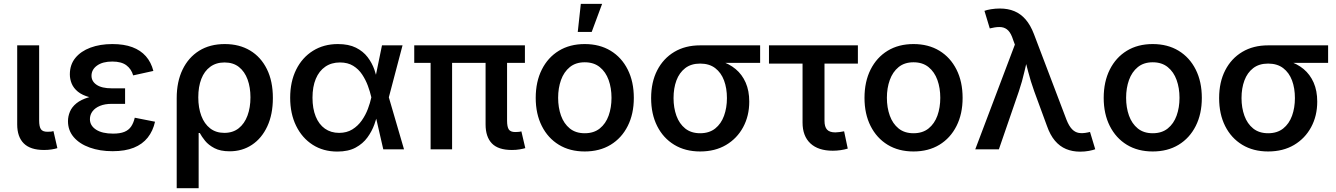

<svg xmlns="http://www.w3.org/2000/svg" viewBox="-20 -784 7012 1008"><path d="M211.4 3.4Q139.6 3.4 105 -31Q70.3 -65.4 70.3 -130.9V-545.9H185.5V-151.9Q185.5 -119.6 194.6 -106Q203.6 -92.3 228.5 -92.3Q241.7 -92.3 248.5 -93Q255.4 -93.8 260.7 -95.7L281.2 -6.3Q269.5 -2.4 251 0.5Q232.4 3.4 211.4 3.4Z M571.3 9.8Q504.4 9.8 451.2 -9.3Q397.9 -28.3 367.4 -63.7Q336.9 -99.1 336.9 -147.9Q336.9 -173.3 347.2 -197.8Q357.4 -222.2 381.3 -241.7Q405.3 -261.2 445.8 -273.2Q486.3 -285.2 546.4 -285.2H636.7V-238.8H566.4Q530.8 -238.8 505.1 -228.3Q479.5 -217.8 465.8 -199.7Q452.1 -181.6 452.1 -158.2Q452.1 -124.5 484.1 -103.5Q516.1 -82.5 573.7 -82.5Q610.4 -82.5 633.1 -91.8Q655.8 -101.1 668.5 -119.9Q681.2 -138.7 687.5 -166L793.9 -145Q783.2 -96.7 755.6 -61.8Q728 -26.9 682.4 -8.5Q636.7 9.8 571.3 9.8ZM546.4 -263.2Q488.8 -263.2 450.2 -273.7Q411.6 -284.2 388.9 -302.7Q366.2 -321.3 356.4 -345Q346.7 -368.7 346.7 -393.6Q346.7 -444.3 375.5 -479.7Q404.3 -515.1 454.8 -533.9Q505.4 -552.7 569.8 -552.7Q630.9 -552.7 674.6 -536.4Q718.3 -520 745.8 -488.8Q773.4 -457.5 785.2 -411.6L679.2 -388.2Q669.4 -421.9 643.3 -441.4Q617.2 -460.9 569.3 -460.9Q519 -460.9 489.7 -439.9Q460.4 -418.9 460.4 -386.2Q460.4 -356.9 487.5 -338.6Q514.6 -320.3 566.4 -320.3H636.7V-263.2Z M907.7 204.1V-269Q907.7 -355 938.5 -418.7Q969.2 -482.4 1025.6 -517.6Q1082 -552.7 1160.2 -552.7Q1236.3 -552.7 1293 -518.8Q1349.6 -484.9 1381.1 -421.4Q1412.6 -357.9 1412.6 -269.5Q1412.6 -183.6 1383.3 -120.6Q1354 -57.6 1302.7 -23.7Q1251.5 10.3 1186 10.3Q1137.2 10.3 1106 -6.1Q1074.7 -22.5 1056.6 -44.9Q1038.6 -67.4 1028.8 -85.9H1022.9V204.1ZM1157.7 -86.4Q1202.6 -86.4 1233.2 -110.6Q1263.7 -134.8 1279.3 -177Q1294.9 -219.2 1294.9 -272.9Q1294.9 -325.2 1279.8 -366.7Q1264.6 -408.2 1234.6 -432.1Q1204.6 -456.1 1158.7 -456.1Q1114.7 -456.1 1083.7 -433.3Q1052.7 -410.6 1036.9 -369.6Q1021 -328.6 1021 -272.9Q1021 -218.3 1036.9 -176Q1052.7 -133.8 1083.3 -110.1Q1113.8 -86.4 1157.7 -86.4Z M1751 11.7Q1677.2 11.7 1621.6 -23.9Q1565.9 -59.6 1534.7 -123.3Q1503.4 -187 1503.4 -271Q1503.4 -355 1534.9 -418.5Q1566.4 -481.9 1623 -517.3Q1679.7 -552.7 1753.9 -552.7Q1810.5 -552.7 1848.6 -533.7Q1886.7 -514.6 1909.9 -484.1Q1933.1 -453.6 1945.6 -418.2Q1958 -382.8 1963.4 -350.6H2002.4L2021 -274.4L2101.1 0H1992.2L1929.2 -274.4Q1922.9 -302.2 1911.4 -333.5Q1899.9 -364.7 1881.3 -392.8Q1862.8 -420.9 1834.2 -438.5Q1805.7 -456.1 1764.6 -456.1Q1720.2 -456.1 1687.7 -433.8Q1655.3 -411.6 1637.9 -370.1Q1620.6 -328.6 1620.6 -271Q1620.6 -213.9 1637.5 -172.4Q1654.3 -130.9 1685.8 -108.6Q1717.3 -86.4 1760.3 -86.4Q1800.3 -86.4 1829.6 -104.5Q1858.9 -122.6 1879.2 -151.4Q1899.4 -180.2 1911.4 -212.2Q1923.3 -244.1 1929.2 -271.5L1985.4 -545.9H2093.3L2021 -271.5L2002.4 -199.2H1965.8Q1958.5 -167.5 1945.6 -131.1Q1932.6 -94.7 1908.9 -62.3Q1885.3 -29.8 1846.9 -9Q1808.6 11.7 1751 11.7Z M2667.5 3.4Q2595.7 3.4 2562.5 -31Q2529.3 -65.4 2529.3 -130.9V-516.1H2642.1V-150.9Q2642.1 -118.2 2651.1 -104.5Q2660.2 -90.8 2685.1 -90.8Q2698.2 -90.8 2705.1 -91.8Q2711.9 -92.8 2717.3 -94.2L2737.8 -6.3Q2726.6 -2.9 2708.3 0.2Q2689.9 3.4 2667.5 3.4ZM2240.7 0V-516.1H2353.5V0ZM2154.8 -454.1V-545.9H2735.8V-454.1Z M3049.8 11.2Q2971.7 11.2 2914.1 -23.9Q2856.4 -59.1 2824.5 -122.6Q2792.5 -186 2792.5 -270Q2792.5 -355 2824.5 -418.7Q2856.4 -482.4 2914.1 -517.6Q2971.7 -552.7 3049.8 -552.7Q3127.9 -552.7 3185.8 -517.6Q3243.7 -482.4 3275.6 -418.7Q3307.6 -355 3307.6 -270Q3307.6 -186 3275.6 -122.6Q3243.7 -59.1 3185.8 -23.9Q3127.9 11.2 3049.8 11.2ZM3049.8 -84.5Q3097.7 -84.5 3128.9 -109.6Q3160.2 -134.8 3175.3 -177Q3190.4 -219.2 3190.4 -270.5Q3190.4 -321.8 3175.3 -364Q3160.2 -406.2 3128.9 -431.6Q3097.7 -457 3049.8 -457Q3002.4 -457 2971.4 -431.6Q2940.4 -406.2 2925.3 -364Q2910.2 -321.8 2910.2 -270.5Q2910.2 -219.2 2925.3 -177Q2940.4 -134.8 2971.4 -109.6Q3002.4 -84.5 3049.8 -84.5ZM3013.2 -616.2 3029.3 -763.7H3141.1L3086.4 -616.2Z M3655.8 11.2Q3577.6 11.2 3519.8 -23.9Q3461.9 -59.1 3430.2 -122.1Q3398.4 -185.1 3398.4 -269Q3398.4 -353 3430.4 -415Q3462.4 -477.1 3520 -511.5Q3577.6 -545.9 3655.8 -545.9H3970.7V-454.1H3731.9L3655.8 -450.2Q3608.4 -450.2 3577.4 -426.3Q3546.4 -402.3 3531.2 -361.6Q3516.1 -320.8 3516.1 -269Q3516.1 -218.3 3531.2 -176.3Q3546.4 -134.3 3577.4 -109.4Q3608.4 -84.5 3655.8 -84.5Q3703.6 -84.5 3734.9 -109.4Q3766.1 -134.3 3781.2 -176.3Q3796.4 -218.3 3796.4 -269Q3796.4 -320.8 3781.2 -361.6Q3766.1 -402.3 3734.9 -426.3Q3703.6 -450.2 3655.8 -450.2V-478.5Q3713.4 -478.5 3760.7 -464.1Q3808.1 -449.7 3842 -421.4Q3876 -393.1 3894.8 -350.3Q3913.6 -307.6 3913.6 -250.5Q3913.6 -175.8 3881.6 -116.5Q3849.6 -57.1 3791.7 -22.9Q3733.9 11.2 3655.8 11.2Z M4352.1 7.3Q4275.9 7.3 4234.6 -31.2Q4193.4 -69.8 4193.4 -140.6V-450.2H4017.1V-545.9H4483.9V-450.2H4308.6V-149.9Q4308.6 -118.2 4322 -103.5Q4335.4 -88.9 4365.7 -88.9Q4374.5 -88.9 4388.4 -90.8Q4402.3 -92.8 4411.6 -94.7L4430.7 -3.9Q4413.1 1.5 4392.6 4.4Q4372.1 7.3 4352.1 7.3Z M4775.9 11.2Q4697.8 11.2 4640.1 -23.9Q4582.5 -59.1 4550.5 -122.6Q4518.6 -186 4518.6 -270Q4518.6 -355 4550.5 -418.7Q4582.5 -482.4 4640.1 -517.6Q4697.8 -552.7 4775.9 -552.7Q4854 -552.7 4911.9 -517.6Q4969.7 -482.4 5001.7 -418.7Q5033.7 -355 5033.7 -270Q5033.7 -186 5001.7 -122.6Q4969.7 -59.1 4911.9 -23.9Q4854 11.2 4775.9 11.2ZM4775.9 -84.5Q4823.7 -84.5 4855 -109.6Q4886.2 -134.8 4901.4 -177Q4916.5 -219.2 4916.5 -270.5Q4916.5 -321.8 4901.4 -364Q4886.2 -406.2 4855 -431.6Q4823.7 -457 4775.9 -457Q4728.5 -457 4697.5 -431.6Q4666.5 -406.2 4651.4 -364Q4636.2 -321.8 4636.2 -270.5Q4636.2 -219.2 4651.4 -177Q4666.5 -134.8 4697.5 -109.6Q4728.5 -84.5 4775.9 -84.5Z M5100.1 0 5308.1 -549.8 5299.3 -573.7Q5288.6 -607.9 5273.7 -623.3Q5258.8 -638.7 5237.8 -641.4Q5216.8 -644 5188 -637.2L5176.3 -634.8L5148.4 -727.1Q5160.6 -731.9 5183.1 -735.6Q5205.6 -739.3 5229 -739.3Q5272 -739.3 5305.4 -725.3Q5338.9 -711.4 5364.5 -681.9Q5390.1 -652.3 5408.2 -605L5579.1 -155.3Q5592.3 -122.1 5608.2 -105.7Q5624 -89.4 5644 -86.2Q5664.1 -83 5689.5 -88.4L5702.6 -91.3L5730 -0.5Q5718.8 3.9 5697 8.1Q5675.3 12.2 5650.4 12.2Q5609.9 12.2 5576.7 -1.7Q5543.5 -15.6 5518.3 -45.4Q5493.2 -75.2 5476.6 -122.6L5409.7 -304.7Q5390.6 -357.9 5377.7 -408.4Q5364.7 -459 5350.6 -512.7H5383.8Q5370.1 -460.4 5358.4 -408.7Q5346.7 -356.9 5329.1 -304.7L5224.1 0Z M6031.7 11.2Q5953.6 11.2 5896 -23.9Q5838.4 -59.1 5806.4 -122.6Q5774.4 -186 5774.4 -270Q5774.4 -355 5806.4 -418.7Q5838.4 -482.4 5896 -517.6Q5953.6 -552.7 6031.7 -552.7Q6109.9 -552.7 6167.7 -517.6Q6225.6 -482.4 6257.6 -418.7Q6289.6 -355 6289.6 -270Q6289.6 -186 6257.6 -122.6Q6225.6 -59.1 6167.7 -23.9Q6109.9 11.2 6031.7 11.2ZM6031.7 -84.5Q6079.6 -84.5 6110.8 -109.6Q6142.1 -134.8 6157.2 -177Q6172.4 -219.2 6172.4 -270.5Q6172.4 -321.8 6157.2 -364Q6142.1 -406.2 6110.8 -431.6Q6079.6 -457 6031.7 -457Q5984.4 -457 5953.4 -431.6Q5922.4 -406.2 5907.2 -364Q5892.1 -321.8 5892.1 -270.5Q5892.1 -219.2 5907.2 -177Q5922.4 -134.8 5953.4 -109.6Q5984.4 -84.5 6031.7 -84.5Z M6637.7 11.2Q6559.6 11.2 6501.7 -23.9Q6443.8 -59.1 6412.1 -122.1Q6380.4 -185.1 6380.4 -269Q6380.4 -353 6412.4 -415Q6444.3 -477.1 6502 -511.5Q6559.6 -545.9 6637.7 -545.9H6952.6V-454.1H6713.9L6637.7 -450.2Q6590.3 -450.2 6559.3 -426.3Q6528.3 -402.3 6513.2 -361.6Q6498 -320.8 6498 -269Q6498 -218.3 6513.2 -176.3Q6528.3 -134.3 6559.3 -109.4Q6590.3 -84.5 6637.7 -84.5Q6685.5 -84.5 6716.8 -109.4Q6748 -134.3 6763.2 -176.3Q6778.3 -218.3 6778.3 -269Q6778.3 -320.8 6763.2 -361.6Q6748 -402.3 6716.8 -426.3Q6685.5 -450.2 6637.7 -450.2V-478.5Q6695.3 -478.5 6742.7 -464.1Q6790 -449.7 6824 -421.4Q6857.9 -393.1 6876.7 -350.3Q6895.5 -307.6 6895.5 -250.5Q6895.5 -175.8 6863.5 -116.5Q6831.5 -57.1 6773.7 -22.9Q6715.8 11.2 6637.7 11.2Z"/></svg>

Font: Inter
Style: 540
Weight: 540
Designer: Rasmus Andersson
Foundry: rsms
Version: Version 4.001;git-66647c0bb